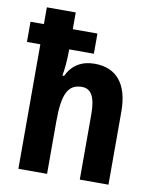

<svg xmlns="http://www.w3.org/2000/svg" viewBox="-87 -825 720 890"><g transform="rotate(10 273.0 -380.0)"><path d="M197 -760H61V-681H-2V-586H61V0H196V-247C196 -374 219 -425 286 -425C330 -425 350 -387 350 -308V0H485V-344C485 -475 427 -541 325 -541C266 -541 220 -515 195 -461H187C192 -488 197 -535 197 -586H313V-681H197Z"/></g></svg>

Font: Noto Sans Telugu Condensed
Style: Bold
Weight: 700
Width: 3
Designer: Jelle Bosma - Monotype Design Team
Foundry: Monotype Imaging Inc.
Version: Version 2.005